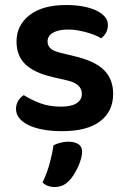

<svg xmlns="http://www.w3.org/2000/svg" viewBox="-20 -509 510 767"><path d="M432 -134Q432 -64 380 -24.5Q328 15 228 15Q187 15 153.5 9Q120 3 95.5 -8.5Q71 -20 57.5 -36.5Q44 -53 44 -73Q44 -92 52.5 -106Q61 -120 75 -129Q103 -111 139.5 -97Q176 -83 224 -83Q265 -83 286 -96.5Q307 -110 307 -134Q307 -175 247 -188L191 -201Q117 -218 81.5 -252Q46 -286 46 -343Q46 -408 98 -448.5Q150 -489 244 -489Q280 -489 310.5 -483.5Q341 -478 363.5 -467.5Q386 -457 398.5 -442.5Q411 -428 411 -409Q411 -391 403 -377.5Q395 -364 384 -356Q375 -362 360.5 -368Q346 -374 328.5 -379Q311 -384 291.5 -387.5Q272 -391 253 -391Q214 -391 192 -378.5Q170 -366 170 -343Q170 -326 182.5 -315Q195 -304 226 -297L275 -285Q358 -266 395 -229.5Q432 -193 432 -134ZM257 212Q244 226 229.5 232Q215 238 198 238Q168 238 150 220Q168 182 178.5 143.5Q189 105 194 71Q207 65 222 61Q237 57 253 57Q277 57 292.5 66.5Q308 76 308 98Q308 110 303.5 126Q299 142 291.5 158Q284 174 275 188.5Q266 203 257 212Z"/></svg>

Font: Baloo Paaji 2 SemiBold
Style: Regular
Weight: 600
Designer: Shuchita Grover, Noopur Datye and Ek Type
Foundry: Ek Type
Version: Version 1.640;hotconv 1.0.111;makeotfexe 2.5.65597; ttfautoh